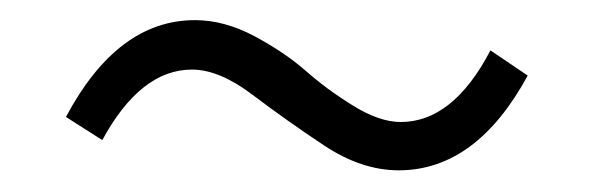

<svg xmlns="http://www.w3.org/2000/svg" viewBox="-20 -458 574 186"><path d="M366.2 -293Q330.1 -293 293.5 -317.4Q256.8 -341.8 224.6 -366.2Q192.4 -390.6 166 -390.6Q116.2 -390.6 79.1 -322.3L43.9 -344.7Q93.8 -438.5 168.9 -438.5Q197.3 -438.5 226.6 -422.9Q255.9 -407.2 276.4 -389.2Q296.9 -371.1 322.3 -355.5Q347.7 -339.8 368.2 -339.8Q418.9 -339.8 455.1 -409.2L491.2 -384.8Q441.4 -293 366.2 -293Z"/></svg>

Font: Gen Shin Gothic Light
Style: Regular
Weight: 200
Designer: [Source Han Sans]
Ryoko NISHIZUKA  (kana & ideographs); Paul D. Hunt (Latin, Greek & Cyrillic); Wenlong ZHANG  (bopomofo
Version: Version 1.002.20150607